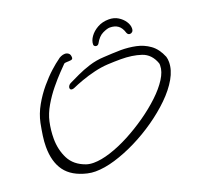

<svg xmlns="http://www.w3.org/2000/svg" viewBox="-126 -829 1051 1007"><g transform="rotate(-20 400.0 -325.0)"><path d="M242 38Q220 38 198 33Q116 14 78.5 -37Q41 -88 41 -172Q41 -201 45.5 -232.5Q50 -264 57 -300Q67 -348 92.5 -393Q118 -438 150 -476Q182 -514 212 -541Q242 -568 261 -581Q267 -587 278.5 -592Q290 -597 301 -597Q312 -597 321 -590Q330 -583 330 -566Q330 -556 319 -554.5Q308 -553 296 -553Q284 -553 280 -549Q271 -540 246 -514Q221 -488 191.5 -452Q162 -416 137.5 -374Q113 -332 104 -291Q99 -268 96.5 -245Q94 -222 94 -199Q94 -137 119.5 -86.5Q145 -36 208 -14Q226 -8 249 -8Q290 -8 343 -25Q396 -42 452 -71.5Q508 -101 561 -138Q614 -175 657 -215.5Q700 -256 725 -295.5Q750 -335 750 -368Q750 -371 750 -374.5Q750 -378 749 -381Q729 -437 680 -453.5Q631 -470 566 -470Q549 -470 531 -469.5Q513 -469 494 -468Q457 -466 417.5 -456.5Q378 -447 343.5 -434.5Q309 -422 287 -412Q280 -409 274 -409Q262 -409 262 -421Q262 -426 266.5 -433Q271 -440 281 -444Q302 -454 333.5 -469Q365 -484 404.5 -496.5Q444 -509 488 -511Q511 -512 534.5 -513.5Q558 -515 583 -515Q626 -515 667 -506.5Q708 -498 742 -473.5Q776 -449 796 -400Q798 -393 799 -385.5Q800 -378 800 -370Q800 -326 773 -279Q746 -232 699.5 -186.5Q653 -141 595 -100.5Q537 -60 474.5 -29Q412 2 352 20Q292 38 242 38ZM579 -688Q608 -688 630 -674.5Q652 -661 665 -641.5Q678 -622 678 -603Q678 -590 672 -584Q666 -578 658 -578Q647 -578 642 -590Q633 -620 615 -633Q597 -646 569 -646Q555 -646 529.5 -634Q504 -622 485 -587Q480 -579 471 -579Q466 -579 461.5 -582.5Q457 -586 457 -592Q457 -613 472.5 -635Q488 -657 515.5 -672.5Q543 -688 579 -688Z"/></g></svg>

Font: Grape Nuts
Style: Regular
Weight: 400
Designer: Robert E. Leuschke
Foundry: Robert E. Leuschke
Version: Version 1.010; ttfautohint (v1.8.3)